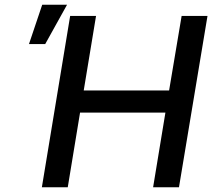

<svg xmlns="http://www.w3.org/2000/svg" viewBox="-20 -795 901 815"><path d="M157.7 0 277.8 -727.5H387.7L335.4 -411.1H697.8L751 -727.5H860.8L739.7 0H629.9L682.1 -316.9H319.8L267.6 0ZM103 -607.9 159.2 -774.9H264.6L171.9 -607.9Z"/></svg>

Font: Inter Tight Medium
Style: Italic
Weight: 500
Italic angle: -9.39999°
Designer: Rasmus Andersson
Foundry: rsms
Version: Version 3.004